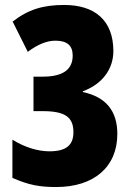

<svg xmlns="http://www.w3.org/2000/svg" viewBox="-20 -744 535 774"><path d="M437 -538C437 -663 361 -724 239 -724C154 -724 94 -706 31 -657L92 -535C132 -565 169 -580 203 -580C250 -580 273 -561 273 -520C273 -463 233 -435 152 -435H115V-296H151C241 -296 276 -273 276 -211C276 -158 246 -134 179 -134C135 -134 81 -149 30 -181V-27C95 2 141 10 206 10C359 10 453 -71 453 -204C453 -297 407 -353 314 -373V-376C393 -405 437 -466 437 -538Z"/></svg>

Font: Noto Sans Hebrew ExtraCondensed Black
Style: Regular
Weight: 900
Width: 2
Designer: Monotype Design Team
Foundry: Monotype Imaging Inc.
Version: Version 2.004